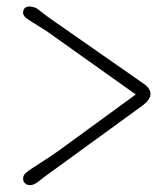

<svg xmlns="http://www.w3.org/2000/svg" viewBox="-20 -550 497 580"><path d="M55.7 3.9Q49.8 -1.5 49.8 -11Q49.8 -20.5 58.1 -27.6Q66.4 -34.7 76.2 -41Q143.6 -84.5 157.2 -94.7L390.1 -264.6L120.1 -456.5Q85 -478.5 79.6 -481.9Q74.2 -485.4 65.4 -491.2Q49.8 -501 49.8 -510.7Q49.8 -530.3 69.3 -530.3Q85 -530.3 98.1 -519.5Q120.1 -501.5 144 -485.4L411.6 -298.8Q434.6 -283.7 434.6 -266.1Q434.6 -249.5 411.6 -231.9L113.3 -15.1Q106 -9.8 99.1 -3.9Q72.3 18.1 55.7 3.9Z"/></svg>

Font: Limelight
Style: Regular
Weight: 400
Designer: Nicole Fally
Foundry: Nicole Fally
Version: Version 1.002